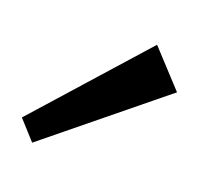

<svg xmlns="http://www.w3.org/2000/svg" viewBox="-46 -831 310 292"><g transform="rotate(15 109.0 -685.5)"><path d="M218 -720 25 -589 0 -622 170 -782Z"/></g></svg>

Font: Pathway Extreme SemiCondensed Light
Style: Regular
Weight: 300
Width: 4
Version: Version 1.001;gftools[0.9.26]